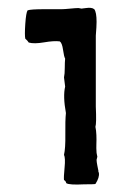

<svg xmlns="http://www.w3.org/2000/svg" viewBox="-20 -486 339 501"><path d="M230 -248V-208Q232 -164 229 -155Q231 -146 231.5 -133.5Q232 -121 231.5 -110.5Q231 -100 232 -87Q232 -86 233 -82Q234 -78 234 -77Q234 -76 233 -73Q232 -70 232 -69Q232 -64 234 -54Q236 -44 237 -39Q236 -38 237 -37Q238 -36 238 -35Q240 -23 229 -6Q227 -5 199 -5Q161 -3 153 -8Q151 -15 147 -16Q146 -23 148.5 -48.5Q151 -74 147 -82Q151 -99 150.5 -135.5Q150 -172 152 -191Q144 -235 150 -260L147 -284Q149 -293 149 -308.5Q149 -324 150 -333Q147 -338 144.5 -356Q142 -374 136 -378Q121 -380 95 -375.5Q69 -371 55 -375Q52 -380 46 -385Q44 -394 46 -424Q48 -453 52 -459Q60 -462 96 -462H141Q148 -462 163 -463.5Q178 -465 185 -465Q186 -465 190 -464Q194 -463 196 -464Q198 -464 204.5 -465Q211 -466 216.5 -465.5Q222 -465 226 -462Q232 -454 232 -429Q232 -417 230 -393Z"/></svg>

Font: FuturaRenner
Style: Regular
Weight: 400
Designer: BSozoo
Foundry: BSozoo
Version: Version 1.001;PS 001.001;hotconv 1.0.70;makeotf.lib2.5.58329